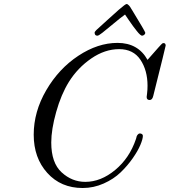

<svg xmlns="http://www.w3.org/2000/svg" viewBox="-20 -920 850 962"><path d="M148.9 -245.1Q148.9 -360.4 211.9 -468.3Q274.9 -576.2 372.6 -640.6Q470.2 -705.1 568.8 -705.1Q671.9 -705.1 719.2 -620.1Q789.1 -700.2 793 -702.1Q795.9 -704.1 799.8 -704.1Q809.6 -704.1 810.1 -691.9Q810.1 -688 748 -439.9Q743.2 -418.9 730 -418.9Q714.8 -418.9 714.8 -434.1Q714.8 -435.1 717 -452.6Q719.2 -470.2 719.2 -490.2Q719.2 -567.4 683.6 -620.6Q647.9 -673.8 577.1 -673.8Q505.4 -673.8 437.3 -627Q369.1 -580.1 325.2 -509.8Q286.1 -446.8 261.5 -358.9Q236.8 -271 236.8 -206.1Q236.8 -104 288.8 -56.4Q340.8 -8.8 407.2 -8.8Q485.4 -8.8 557.1 -68.4Q628.9 -127.9 661.1 -223.1Q662.1 -225.1 663.1 -230Q664.1 -234.9 665 -237.5Q666 -240.2 668.5 -243.7Q670.9 -247.1 673.8 -249Q679.7 -252.9 687.7 -250Q695.8 -247.1 695.8 -238.8Q695.8 -223.6 683.3 -193.8Q670.9 -164.1 645 -127Q619.1 -89.8 584.5 -56.4Q549.8 -22.9 499.5 -0.5Q449.2 22 394 22Q285.2 22 217 -53.5Q148.9 -128.9 148.9 -245.1ZM454.1 -756.8Q454.1 -760.7 463.1 -769.8Q472.2 -778.8 518.1 -819.8Q552.2 -849.6 575.2 -871.1Q608.4 -899.9 614.3 -899.9Q617.2 -899.9 620.1 -897.9Q623 -896 626.7 -892.1Q630.4 -888.2 632.3 -885Q634.3 -881.8 637.7 -876Q641.1 -870.1 642.1 -869.1Q708 -761.2 708 -755.9Q708 -750 702.6 -745.6Q697.3 -741.2 691.4 -741.2Q688.5 -741.2 681.9 -746.6Q675.3 -752 664.8 -765.4Q654.3 -778.8 647.2 -788.3Q640.1 -797.9 625.7 -818.8Q611.3 -839.8 606.4 -847.2Q581.5 -829.1 546.9 -800Q512.2 -771 493.2 -756.1Q474.1 -741.2 468.3 -741.2Q454.1 -740.7 454.1 -756.8Z"/></svg>

Font: CMU Classical Serif
Style: Italic
Weight: 500
Italic angle: -14.04°
Version: Version 0.7.0